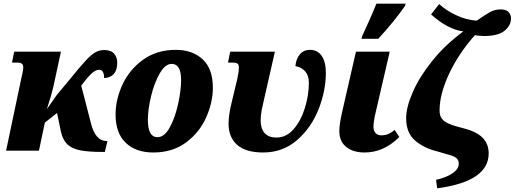

<svg xmlns="http://www.w3.org/2000/svg" viewBox="-20 -816 2788 1040"><path d="M544 -393Q544 -438 517 -438Q497 -438 474 -416Q451 -394 420 -352L473 -147Q497 -52 558 -52H562L548 7H534Q458 7 413.5 -2Q369 -11 344.5 -34.5Q320 -58 310 -103L289 -204L223 -152L191 0H13L94 -385Q96 -395 101 -416.5Q106 -438 106 -451Q106 -465 98.5 -471Q91 -477 69 -477H45L57 -536H310L269 -346Q261 -310 234 -225L288 -302L357 -385Q413 -454 443 -486.5Q473 -519 495.5 -532Q518 -545 544 -545Q581 -545 598 -525.5Q615 -506 615 -477Q615 -397 544 -393Z M606 -196Q606 -277 643.5 -358Q681 -439 755 -492.5Q829 -546 933 -546Q1022 -546 1077.5 -495Q1133 -444 1133 -341Q1133 -262 1097 -180.5Q1061 -99 988 -44.5Q915 10 810 10Q716 10 661 -42.5Q606 -95 606 -196ZM961 -382Q961 -470 910 -470Q875 -470 845.5 -419Q816 -368 798.5 -295.5Q781 -223 781 -166Q781 -73 833 -73Q871 -73 900 -126.5Q929 -180 945 -254Q961 -328 961 -382Z M1218 -146Q1218 -193 1235 -262L1265 -387Q1274 -428 1274 -451Q1274 -465 1267 -471Q1260 -477 1238 -477H1215L1227 -536H1469L1402 -241Q1392 -198 1392 -162Q1392 -120 1413 -95.5Q1434 -71 1478 -71Q1531 -71 1570.5 -116.5Q1610 -162 1631.5 -231Q1653 -300 1653 -368Q1653 -407 1633 -429.5Q1613 -452 1580 -458Q1584 -498 1604.5 -522Q1625 -546 1659 -546Q1700 -546 1722.5 -513.5Q1745 -481 1745 -422Q1745 -324 1705.5 -224Q1666 -124 1589 -57Q1512 10 1405 10Q1311 10 1264.5 -31.5Q1218 -73 1218 -146Z M1818 -106Q1818 -142 1832 -204L1908 -536H2091L2015 -208Q2003 -158 2003 -128Q2003 -107 2014.5 -95Q2026 -83 2045 -83Q2067 -83 2084 -90.5Q2101 -98 2118 -112L2143 -74Q2059 10 1955 10Q1893 10 1855.5 -20Q1818 -50 1818 -106ZM1942 -621Q1990 -724 2019 -796H2177L2174 -784Q2113 -697 2029 -606H1938Z M2342 158Q2399 145 2432 122Q2465 99 2465 71Q2465 53 2455 43Q2445 33 2426.5 27Q2408 21 2352 5Q2277 -13 2228.5 -54.5Q2180 -96 2180 -176Q2180 -235 2216 -317.5Q2252 -400 2322 -487Q2392 -574 2490 -646Q2406 -656 2315 -738L2359 -794Q2395 -760 2450 -734Q2505 -708 2562 -704Q2608 -736 2634 -750.5Q2660 -765 2692 -765Q2722 -765 2735 -750.5Q2748 -736 2748 -717Q2748 -678 2713 -649.5Q2678 -621 2603 -621Q2586 -621 2552 -625Q2464 -526 2412.5 -416Q2361 -306 2361 -218Q2361 -191 2372.5 -174.5Q2384 -158 2411 -146Q2438 -134 2491 -121Q2562 -103 2594.5 -69.5Q2627 -36 2627 15Q2627 167 2348 204Z"/></svg>

Font: Noto Serif NarrowBlack
Style: Italic
Weight: 900
Width: 4
Italic angle: -12°
Designer: Monotype Design Team
Foundry: Monotype Imaging Inc.
Version: Version 1.001